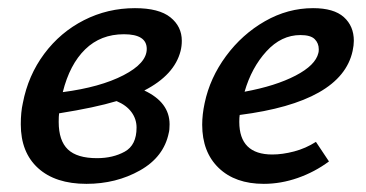

<svg xmlns="http://www.w3.org/2000/svg" viewBox="-20 -445 897 471"><path d="M334 -223Q396 -194 396 -140Q396 -126 394 -119Q382 -60 323.5 -27Q265 6 192 6Q116 6 73.5 -32.5Q31 -71 31 -140Q31 -170 36 -192Q49 -260 88.5 -313Q128 -366 186 -395.5Q244 -425 311 -425Q370 -425 398 -402.5Q426 -380 426 -345Q426 -332 423 -320Q408 -261 334 -223ZM284 -361Q227 -361 189 -324Q151 -287 134 -219Q226 -231 283 -260.5Q340 -290 340 -325Q340 -361 284 -361ZM266 -197Q213 -181 125 -167Q124 -160 124 -146Q124 -100 146.5 -78.5Q169 -57 218 -57Q257 -57 286 -73Q315 -89 315 -132Q315 -153 302.5 -170Q290 -187 266 -197Z M848 -345Q848 -334 845 -320Q818 -195 568 -163Q567 -157 567 -146Q567 -66 648 -66Q673 -66 701.5 -73.5Q730 -81 755 -97L787 -49Q752 -23 710.5 -8.5Q669 6 627 6Q557 6 516.5 -33Q476 -72 476 -139Q476 -164 482 -192Q495 -254 534.5 -307.5Q574 -361 630 -393Q686 -425 748 -425Q799 -425 823.5 -403Q848 -381 848 -345ZM762 -324Q762 -339 752 -349Q742 -359 717 -359Q670 -359 633.5 -319Q597 -279 580 -220Q656 -234 705 -259.5Q754 -285 761 -315Q762 -318 762 -324Z"/></svg>

Font: Ysabeau Semibold
Style: Italic
Weight: 600
Italic angle: -12°
Designer: Christian Thalmann (Catharsis Fonts)
Version: Version 0.003